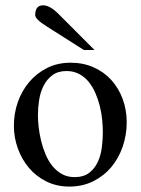

<svg xmlns="http://www.w3.org/2000/svg" viewBox="-20 -687 530 722"><path d="M456.5 -227.1Q456.5 -179.7 441.4 -135.7Q426.3 -91.8 398.4 -58.6Q370.6 -25.4 330.6 -5.4Q290.5 14.6 240.7 14.6Q193.4 14.6 154.8 -4.4Q116.2 -23.4 89.1 -55.4Q62 -87.4 47.1 -128.7Q32.2 -169.9 32.2 -214.4Q32.2 -260.7 47.1 -303.2Q62 -345.7 90.1 -378.9Q118.2 -412.1 157.5 -431.6Q196.8 -451.2 245.6 -451.2Q293 -451.2 332 -433.8Q371.1 -416.5 398.7 -386Q426.3 -355.5 441.4 -314.5Q456.5 -273.4 456.5 -227.1ZM366.7 -189.9Q366.7 -210.9 364.3 -236.3Q361.8 -261.7 355.5 -287.4Q349.1 -313 338.9 -336.7Q328.6 -360.4 313.5 -379.2Q298.3 -397.9 277.3 -408.9Q256.3 -419.9 230 -419.9Q197.8 -419.9 176.5 -403.8Q155.3 -387.7 143.3 -363.3Q131.3 -338.9 127 -309.8Q122.6 -280.8 122.6 -254.4Q122.6 -233.4 125.5 -208Q128.4 -182.6 134.8 -156.7Q141.1 -130.9 151.4 -106.4Q161.6 -82 177 -63Q192.4 -43.9 212.9 -32.5Q233.4 -21 260.3 -21Q294.4 -21 315.4 -37.1Q336.4 -53.2 347.9 -78.4Q359.4 -103.5 363 -133.3Q366.7 -163.1 366.7 -189.9ZM295.4 -499 155.3 -587.9Q112.3 -614.7 112.3 -630.4Q112.3 -667 142.1 -667Q167.5 -667 199.2 -635.3L335.4 -499Z"/></svg>

Font: Kitab
Style: Regular
Weight: 400
Designer: SIL International
Foundry: Khaled Hosny
Version: Version 1.000